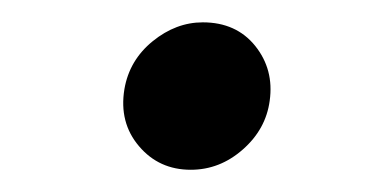

<svg xmlns="http://www.w3.org/2000/svg" viewBox="-20 -431 328 171"><path d="M149.9 -279.8Q121.6 -279.8 103.8 -300.8Q85.9 -321.8 90.8 -351.6Q95.2 -377.4 116 -394.3Q136.7 -411.1 160.6 -411.1Q190.4 -411.1 207.3 -390.1Q224.1 -369.1 220.2 -341.3Q216.8 -315.9 196.3 -297.9Q175.8 -279.8 149.9 -279.8Z"/></svg>

Font: Adwaita Sans
Style: Italic
Weight: 400
Italic angle: -9.39999°
Designer: Rasmus Andersson
Foundry: rsms
Version: Version 4.001;git-9221beed3